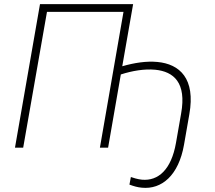

<svg xmlns="http://www.w3.org/2000/svg" viewBox="-20 -720 1050 936"><path d="M53 0H93L209 -662H582L467 0H507L569 -357C625 -375 684 -385 737 -380C827 -371 890 -317 863 -167L838 -24C815 108 751 163 672 156C650 154 627 146 618 143L611 180C633 188 650 193 671 195C769 205 851 134 877 -14L903 -163C934 -337 856 -408 747 -418C694 -423 635 -414 576 -397L629 -700H175Z"/></svg>

Font: Fixel Text 20240404 ExtraLight
Style: Italic
Weight: 200
Width: 4
Italic angle: -10°
Designer: AlfaBravo + MacPaw
Foundry: Kyrylo Tkachov, Marchela Mozhyna, Serhii Makarenko, Maria Weinstein, Zakhar Kryvoshyya
Version: Version 1.211;Glyphs 3.2 (3225)